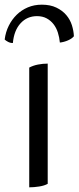

<svg xmlns="http://www.w3.org/2000/svg" viewBox="-30 -794 336 821"><path d="M95 -505Q112 -514 132.5 -518Q153 -522 174 -522V-8Q160 0 137.5 3.5Q115 7 95 7ZM25 -610Q14 -610 4.5 -615Q-5 -620 -10 -625Q-6 -657 7.5 -684Q21 -711 41.5 -731Q62 -751 89 -762.5Q116 -774 149 -774Q185 -774 211 -761.5Q237 -749 253.5 -729.5Q270 -710 277.5 -686Q285 -662 286 -639Q278 -629 261 -621.5Q244 -614 226 -612Q224 -634 217.5 -654.5Q211 -675 199 -690.5Q187 -706 169.5 -715.5Q152 -725 128 -725Q86 -725 58 -694.5Q30 -664 25 -610Z"/></svg>

Font: Gotu
Style: Regular
Weight: 400
Designer: Sarang Kulkarni & Kailash Malviya
Foundry: Ek Type
Version: Version 2.320;hotconv 1.0.109;makeotfexe 2.5.65596; ttfautoh